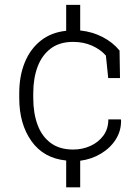

<svg xmlns="http://www.w3.org/2000/svg" viewBox="-20 -664 571 803"><path d="M256.8 119.6V7.3Q162.6 -2 111.6 -73.7Q60.5 -145.5 60.5 -253.9V-274.4Q60.5 -346.2 83.5 -402.6Q106.4 -459 150.4 -493.9Q194.3 -528.8 256.8 -535.2V-643.6H315.4V-536.6Q366.7 -531.2 409.4 -509Q452.1 -486.8 480 -452.6L481.9 -337.4H432.6L422.9 -431.6Q399.9 -457.5 364.7 -473.1Q329.6 -488.8 285.6 -488.8Q229 -488.8 192.1 -460.9Q155.3 -433.1 137.2 -384.8Q119.1 -336.4 119.1 -274.4V-253.9Q119.1 -190.9 137 -142.3Q154.8 -93.8 191.9 -66.2Q229 -38.6 286.1 -38.6Q324.7 -38.6 358.2 -53.7Q391.6 -68.8 412.4 -96.9Q433.1 -125 433.1 -164.6H485.4L486.3 -161.6Q487.3 -117.7 464.6 -81.5Q441.9 -45.4 402.6 -21.7Q363.3 2 315.4 8.3V119.6Z"/></svg>

Font: Roboto Slab Light
Style: Regular
Weight: 300
Designer: Google
Version: Version 2.000; ttfautohint (v1.8.1.43-b0c9)